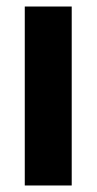

<svg xmlns="http://www.w3.org/2000/svg" viewBox="-20 -569 297 589"><path d="M200 0V-549H56V0Z"/></svg>

Font: Noto Sans Gurmukhi UI ExtraCondensed ExtraBold
Style: Regular
Weight: 800
Width: 2
Designer: Jelle Bosma - Monotype Design Team
Foundry: Monotype Imaging Inc.
Version: Version 2.004